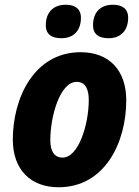

<svg xmlns="http://www.w3.org/2000/svg" viewBox="-20 -779 586 809"><path d="M438 -618C491 -618 520 -653 520 -704C520 -745 491 -759 456 -759C402 -759 372 -726 372 -673C372 -633 398 -618 438 -618ZM239 -618C293 -618 321 -653 321 -704C321 -745 292 -759 257 -759C204 -759 173 -726 173 -673C173 -633 199 -618 239 -618ZM227 10C422 10 512 -179 512 -356C512 -483 440 -559 320 -559C123 -559 34 -365 34 -191C34 -65 108 10 227 10ZM244 -115C209 -115 192 -141 192 -189C192 -287 232 -434 303 -434C339 -434 354 -405 354 -358C354 -252 310 -115 244 -115Z"/></svg>

Font: Noto Sans SemiCondensed ExtraBold
Style: Italic
Weight: 800
Width: 4
Italic angle: -12°
Designer: Monotype Design Team
Foundry: Monotype Imaging Inc.
Version: Version 2.013